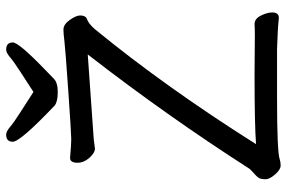

<svg xmlns="http://www.w3.org/2000/svg" viewBox="-178 -764 955 640"><g transform="rotate(-90 300.0 -444.5)"><path d="M68 13Q54 13 38 -5.5Q22 -24 22 -37Q22 -49 24.5 -56Q27 -63 40 -74.5Q53 -86 57 -91Q234 -367 438 -630L155 -610L124 -606Q110 -606 93.5 -624.5Q77 -643 77 -664Q77 -689 93 -689Q137 -685 156 -685Q174 -685 318 -695Q462 -705 484.5 -708Q507 -711 521 -711Q538 -711 553 -690Q568 -669 568 -655Q568 -638 557 -633Q541 -628 522 -606Q328 -369 139 -69Q200 -74 374 -74L502 -73Q524 -73 539 -74Q557 -74 567.5 -53Q578 -32 578 -15Q578 7 560 7Q522 3 457 1H292Q113 1 88 10Q79 13 68 13ZM313 -730Q281 -730 268 -740Q147 -855 147 -880Q147 -902 171 -902Q181 -902 197 -888.5Q213 -875 247 -853.5Q281 -832 313 -811Q345 -832 378.5 -853.5Q412 -875 428 -888.5Q444 -902 454 -902Q478 -902 478 -880Q478 -860 390 -775Q370 -756 357 -743Q344 -730 313 -730Z"/></g></svg>

Font: LXGW WenKai Medium
Style: Regular
Weight: 500
Designer: LXGW / Fontworks Inc.
Foundry: LXGW / Fontworks Inc.
Version: Version 1.501; October 10, 2024